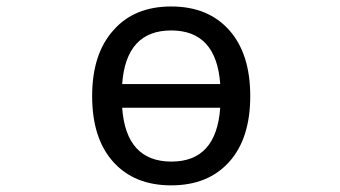

<svg xmlns="http://www.w3.org/2000/svg" viewBox="-20 -555 1040 587"><path d="M353.5 -297.9H653.3Q641.6 -461.9 503.4 -461.9Q365.2 -461.9 353.5 -297.9ZM353.5 -225.6Q365.2 -61.5 503.4 -61Q641.6 -60.5 653.3 -225.6ZM327.1 -462.9Q390.6 -535.2 503.4 -535.2Q616.2 -535.2 680.7 -462.9Q745.1 -390.6 745.1 -261.2Q745.1 -131.8 680.7 -60.1Q616.2 11.7 503.4 11.7Q390.6 11.7 326.2 -60.1Q261.7 -131.8 261.7 -261.2Q261.7 -390.6 327.1 -462.9Z"/></svg>

Font: GenEi Gothic M Regular
Style: Regular
Weight: 400
Designer: o_tamon (Modified); [Source Han Sans]
Ryoko NISHIZUKA  (kana & ideographs); Paul D. Hunt (Latin, Greek & Cyrillic); Wenl
Version: Version 1.1a;Original Version 1.004